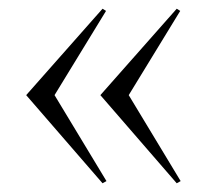

<svg xmlns="http://www.w3.org/2000/svg" viewBox="-20 -510 493 440"><path d="M40 -292C40 -292 215 -90 215 -90C215 -90 224 -95 224 -95C224 -95 105 -292 105 -292C105 -292 223 -485 223 -485C223 -485 215 -490 215 -490C215 -490 40 -292 40 -292ZM210 -292C210 -292 385 -90 385 -90C385 -90 394 -95 394 -95C394 -95 275 -292 275 -292C275 -292 393 -485 393 -485C393 -485 385 -490 385 -490C385 -490 210 -292 210 -292Z"/></svg>

Font: Cinzel Utterance
Style: Regular
Weight: 500
Designer: Natanael Gama
Foundry: ""
Version: ""